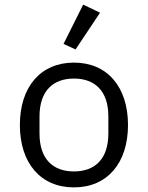

<svg xmlns="http://www.w3.org/2000/svg" viewBox="-20 -799 640 831"><path d="M300 12C445 12 534 -94 534 -258C534 -422 445 -528 300 -528C155 -528 66 -422 66 -258C66 -94 155 12 300 12ZM300 -57C211 -57 151 -109 151 -221V-295C151 -407 211 -459 300 -459C389 -459 449 -407 449 -295V-221C449 -109 389 -57 300 -57ZM413 -744 340 -779 255 -609 307 -585Z"/></svg>

Font: IBM Mono
Style: Regular
Weight: 400
Monospace: yes
Designer: Mike Abbink, Paul van der Laan, Pieter van Rosmalen
Foundry: Bold Monday
Version: Version 2.3